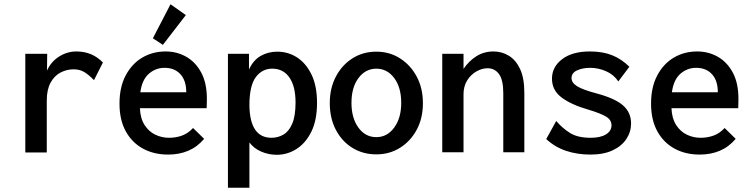

<svg xmlns="http://www.w3.org/2000/svg" viewBox="-20 -716 3540 903"><path d="M99 1V-463H202L201 -384Q220 -426 258 -450Q296 -474 339 -474Q414 -474 464 -422L422 -339Q398 -364 376.5 -377Q355 -390 326 -390Q294 -390 265 -375Q236 -360 218 -327.5Q200 -295 200 -243V1Z M771 11Q704 11 652.5 -17Q601 -45 571.5 -98.5Q542 -152 542 -229Q542 -306 571 -361Q600 -416 649 -445Q698 -474 759 -474Q812 -474 856 -449Q900 -424 926.5 -374.5Q953 -325 953 -251Q953 -227 952 -207H638Q640 -159 660 -128Q680 -97 710.5 -82.5Q741 -68 775 -68Q808 -68 836.5 -78.5Q865 -89 888 -114L940 -63Q908 -25 865.5 -7Q823 11 771 11ZM640 -282H856Q856 -337 828.5 -367Q801 -397 754 -397Q712 -397 680 -369Q648 -341 640 -282ZM746 -505 699 -536 782 -696 854 -645Z M1052 167V-463H1151V-389Q1171 -433 1206 -453Q1241 -473 1284 -473Q1335 -473 1377 -446Q1419 -419 1445 -365.5Q1471 -312 1471 -232Q1471 -150 1444 -96Q1417 -42 1374 -15Q1331 12 1282 12Q1243 12 1208.5 -3Q1174 -18 1153 -46V167ZM1257 -68Q1287 -68 1313 -83Q1339 -98 1354.5 -134.5Q1370 -171 1370 -234Q1370 -308 1342.5 -349.5Q1315 -391 1265 -393Q1215 -395 1184 -354.5Q1153 -314 1153 -221Q1155 -68 1257 -68Z M1750 10Q1687 10 1637.5 -20.5Q1588 -51 1559.5 -105.5Q1531 -160 1531 -231Q1531 -301 1559.5 -355.5Q1588 -410 1637.5 -441.5Q1687 -473 1750 -473Q1812 -473 1861.5 -441.5Q1911 -410 1940 -355.5Q1969 -301 1969 -231Q1969 -160 1940 -106Q1911 -52 1861.5 -21Q1812 10 1750 10ZM1750 -71Q1801 -71 1834 -116Q1867 -161 1867 -232Q1867 -305 1834 -349Q1801 -393 1750 -393Q1699 -393 1666 -349Q1633 -305 1633 -232Q1633 -161 1665.5 -116Q1698 -71 1750 -71Z M2060 0V-463H2160V-392Q2185 -429 2220.5 -451.5Q2256 -474 2301 -474Q2340 -474 2373 -454Q2406 -434 2426 -391.5Q2446 -349 2446 -279V0H2347V-278Q2347 -340 2327 -367.5Q2307 -395 2273 -395Q2247 -395 2220.5 -380Q2194 -365 2177 -337.5Q2160 -310 2160 -273V0Z M2757 11Q2695 11 2642.5 -6.5Q2590 -24 2549 -62L2596 -147Q2625 -113 2661 -90.5Q2697 -68 2758 -68Q2804 -68 2830 -84Q2856 -100 2856 -127Q2856 -152 2830.5 -167.5Q2805 -183 2745 -201Q2668 -223 2622 -257Q2576 -291 2576 -346Q2576 -401 2623.5 -437.5Q2671 -474 2754 -474Q2815 -474 2859.5 -456Q2904 -438 2940 -402L2888 -333Q2867 -365 2830.5 -381Q2794 -397 2756 -397Q2720 -397 2694 -385Q2668 -373 2668 -349Q2668 -327 2694 -310.5Q2720 -294 2788 -276Q2873 -253 2910.5 -220Q2948 -187 2948 -135Q2948 -96 2926 -62.5Q2904 -29 2861.5 -9Q2819 11 2757 11Z M3271 11Q3204 11 3152.5 -17Q3101 -45 3071.5 -98.5Q3042 -152 3042 -229Q3042 -306 3071 -361Q3100 -416 3149 -445Q3198 -474 3259 -474Q3312 -474 3356 -449Q3400 -424 3426.5 -374.5Q3453 -325 3453 -251Q3453 -227 3452 -207H3138Q3140 -159 3160 -128Q3180 -97 3210.5 -82.5Q3241 -68 3275 -68Q3308 -68 3336.5 -78.5Q3365 -89 3388 -114L3440 -63Q3408 -25 3365.5 -7Q3323 11 3271 11ZM3140 -282H3356Q3356 -337 3328.5 -367Q3301 -397 3254 -397Q3212 -397 3180 -369Q3148 -341 3140 -282Z"/></svg>

Font: Inconsolata SemiBold
Style: Regular
Weight: 600
Monospace: yes
Designer: Raph Levien, Cyreal, Brenton Simpson
Foundry: Raph Levien, Cyreal, Google
Version: Version 3.100; ttfautohint (v1.8.4.7-5d5b)